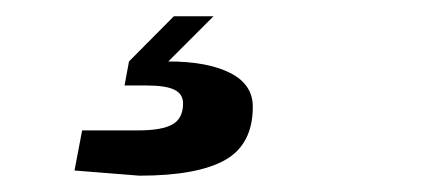

<svg xmlns="http://www.w3.org/2000/svg" viewBox="-20 -31 540 234"><path d="M288.1 99.1Q288.1 145 254.2 164.1Q220.2 183.1 149.9 183.1L70.8 176.8L80.1 127.9H148.9Q177.2 127.9 190.2 120.6Q203.1 113.3 203.1 95.2Q203.1 83.5 192.6 78.4Q182.1 73.2 159.2 73.2H131.8L137.2 43.9L191.9 -11.2H240.2L185.1 43.9Q232.9 43.9 260.5 57.9Q288.1 71.8 288.1 99.1Z"/></svg>

Font: Creato Display
Style: Bold Italic
Weight: 700
Italic angle: -10°
Version: Version 1.000